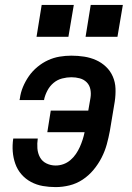

<svg xmlns="http://www.w3.org/2000/svg" viewBox="-20 -755 540 783"><path d="M207 8Q180 8 154.5 3.5Q129 -1 106.5 -13Q84 -25 67.5 -44Q51 -63 42.5 -87Q34 -111 32 -137Q30 -163 34 -190H134Q131 -170 132.5 -150Q134 -130 143 -113.5Q152 -97 169.5 -88.5Q187 -80 207 -80Q223 -80 238.5 -85.5Q254 -91 267 -102Q280 -113 289.5 -127Q299 -141 305.5 -155.5Q312 -170 317 -185.5Q322 -201 325 -216H173L187 -304H340L349 -356Q352 -374 348.5 -391Q345 -408 333.5 -419.5Q322 -431 305.5 -435.5Q289 -440 271 -440Q253 -440 233.5 -435Q214 -430 198.5 -417Q183 -404 173.5 -386Q164 -368 160 -350Q160 -349 160 -348.5Q160 -348 160 -347H60Q60 -348 60 -349.5Q60 -351 61 -353Q64 -377 73.5 -400Q83 -423 97.5 -444Q112 -465 132.5 -482Q153 -499 176 -509.5Q199 -520 223 -524Q247 -528 271 -528Q298 -528 323.5 -524Q349 -520 371.5 -510Q394 -500 412 -483Q430 -466 440 -443Q450 -420 451 -394Q452 -368 448 -341L428 -221Q423 -194 415.5 -166.5Q408 -139 394.5 -112.5Q381 -86 361.5 -62.5Q342 -39 317 -22.5Q292 -6 263.5 1Q235 8 207 8ZM459 -605H329L350 -735H481ZM259 -605H129L150 -735H281Z"/></svg>

Font: Iosevka SS04 Semibold Oblique
Style: Regular
Weight: 600
Italic angle: -9°
Monospace: yes
Designer: Belleve Invis
Foundry: Belleve Invis
Version: Version 19.0.0; ttfautohint (v1.8.4)